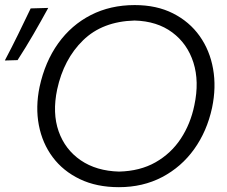

<svg xmlns="http://www.w3.org/2000/svg" viewBox="-48 -746 916 776"><path d="M432.5 10.5Q342.5 10.5 274.8 -22Q207 -54.5 165 -110.8Q123 -167 109 -240.2Q95 -313.5 112 -395Q134 -496.5 187.2 -570.8Q240.5 -645 319.2 -685.2Q398 -725.5 496.5 -725.5Q585 -725.5 651.2 -692Q717.5 -658.5 758.8 -600.5Q800 -542.5 813.2 -467.8Q826.5 -393 809 -310Q788.5 -215.5 736.8 -143.2Q685 -71 607.2 -30.2Q529.5 10.5 432.5 10.5ZM433 -52.5Q518 -54.5 580.5 -90Q643 -125.5 682.5 -185.2Q722 -245 737.5 -320.5Q758 -416.5 733.8 -493Q709.5 -569.5 648.2 -615Q587 -660.5 496 -663Q366 -659.5 287.8 -583.2Q209.5 -507 183 -384.5Q163 -289 189 -215.2Q215 -141.5 278.2 -98.2Q341.5 -55 433 -52.5ZM-28.5 -501.5Q-0.5 -554.5 25.2 -607Q51 -659.5 76 -712L147 -714Q117.5 -660 86.8 -607Q56 -554 23 -503Z"/></svg>

Font: Commissioner Flair Light
Style: Italic
Weight: 300
Italic angle: -12°
Designer: Kostas Bartsokas
Foundry: Kostas Bartsokas
Version: Version 1.000; ttfautohint (v1.8.3)